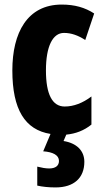

<svg xmlns="http://www.w3.org/2000/svg" viewBox="-20 -580 455 840"><path d="M349 128C349 79 315 46 258 37L270 9C311 5 348 -9 380 -35V-158C342 -129 302 -114 263 -114C209 -114 181 -167 181 -272C181 -378 211 -436 260 -436C292 -436 322 -425 353 -405L392 -521C352 -547 307 -560 250 -560C99 -560 34 -436 34 -272C34 -101 89 -12 201 6L169 82C212 85 238 99 238 124C238 145 223 157 195 157C180 157 163 154 143 149V232C165 237 192 240 223 240C304 240 349 198 349 128Z"/></svg>

Font: Noto Sans Thai Looped ExtraCondensed ExtraBold
Style: Regular
Weight: 800
Width: 2
Designer: Sasikarn Vongin, Ben Mitchell
Foundry: The Fontpad Ltd
Version: Version 1.001